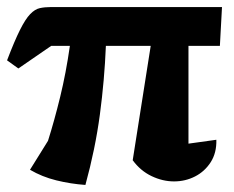

<svg xmlns="http://www.w3.org/2000/svg" viewBox="-30 -509 664 544"><path d="M212 15Q170 12 129.5 2Q89 -8 55 -28L106 -110Q124 -167 140.5 -234.5Q157 -302 168 -379H115L22 -315L-10 -338Q11 -393 26.5 -424Q42 -455 55.5 -469Q69 -483 83 -486Q97 -489 114 -489H599L593 -379H504V-102L583 -113Q584 -76 567 -49.5Q550 -23 522.5 -9Q495 5 463 5Q431 5 399.5 -10Q368 -25 346 -55L397 -379H270Q266 -282 253 -184.5Q240 -87 212 15Z"/></svg>

Font: Piazzolla
Style: Bold
Weight: 700
Designer: Juan Pablo del Peral
Foundry: Huerta Tipografica
Version: Version 1.330